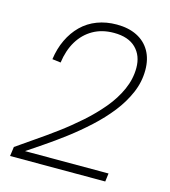

<svg xmlns="http://www.w3.org/2000/svg" viewBox="-106 -788 772 873"><g transform="rotate(15 280.0 -351.5)"><path d="M22 0 28 -44Q63 -69 109.5 -100.5Q156 -132 206 -169Q256 -206 303.5 -248Q351 -290 389.5 -336Q428 -382 450.5 -432.5Q473 -483 473 -535Q473 -593 437.5 -628Q402 -663 334 -663Q278 -663 236 -639Q194 -615 168 -572Q142 -529 134 -470L94 -475Q101 -526 121 -568Q141 -610 172 -640.5Q203 -671 245 -687Q287 -703 337 -703Q392 -703 432 -683Q472 -663 493.5 -625.5Q515 -588 515 -536Q515 -480 492.5 -428Q470 -376 433 -329Q396 -282 348.5 -238.5Q301 -195 251.5 -157.5Q202 -120 154.5 -88Q107 -56 70 -31L71 -39H475L470 0Z"/></g></svg>

Font: Hanken Grotesk ExtraLight
Style: Italic
Weight: 250
Italic angle: -8°
Designer: Alfredo Marco Pradil
Foundry: Hanken Design Co.
Version: Version 3.013